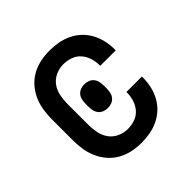

<svg xmlns="http://www.w3.org/2000/svg" viewBox="-145 -655 789 789"><g transform="rotate(-45 250.0 -260.0)"><path d="M247 8Q220 8 193.5 2.5Q167 -3 143.5 -16Q120 -29 102 -49.5Q84 -70 73 -95Q62 -120 58 -146.5Q54 -173 54 -200V-320Q54 -347 58 -373.5Q62 -400 73 -425Q84 -450 102 -470.5Q120 -491 143.5 -504Q167 -517 193.5 -522.5Q220 -528 247 -528Q272 -528 297 -523.5Q322 -519 345 -508Q368 -497 386.5 -479.5Q405 -462 417 -439.5Q429 -417 434.5 -392.5Q440 -368 440 -342V-336H350V-340Q350 -361 343.5 -381.5Q337 -402 323 -418Q309 -434 288.5 -441Q268 -448 247 -448Q224 -448 202 -438Q180 -428 166.5 -409Q153 -390 148.5 -366.5Q144 -343 144 -320V-200Q144 -177 148.5 -153.5Q153 -130 166.5 -111Q180 -92 202 -82Q224 -72 247 -72Q268 -72 288.5 -79Q309 -86 323 -102Q337 -118 343.5 -138.5Q350 -159 350 -180V-184H440V-178Q440 -152 434.5 -127.5Q429 -103 417 -80.5Q405 -58 386.5 -40.5Q368 -23 345 -12Q322 -1 297 3.5Q272 8 247 8ZM250 -191Q239 -191 228 -195Q217 -199 209.5 -208Q202 -217 199.5 -228.5Q197 -240 197 -252V-268Q197 -280 199.5 -291.5Q202 -303 209.5 -312Q217 -321 228 -325Q239 -329 250 -329Q261 -329 272 -325Q283 -321 290.5 -312Q298 -303 300.5 -291.5Q303 -280 303 -268V-252Q303 -240 300.5 -228.5Q298 -217 290.5 -208Q283 -199 272 -195Q261 -191 250 -191Z"/></g></svg>

Font: Iosevka Medium
Style: Regular
Weight: 500
Monospace: yes
Designer: Belleve Invis
Foundry: Belleve Invis
Version: Version 32.5.0; ttfautohint (v1.8.4)